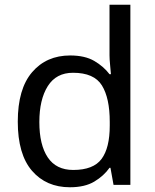

<svg xmlns="http://www.w3.org/2000/svg" viewBox="-20 -780 655 810"><path d="M275 10Q175 10 115 -59.5Q55 -129 55 -267Q55 -405 115.5 -475.5Q176 -546 276 -546Q338 -546 377.5 -523Q417 -500 442 -467H448Q447 -480 444.5 -505.5Q442 -531 442 -546V-760H530V0H459L446 -72H442Q418 -38 378 -14Q338 10 275 10ZM289 -63Q374 -63 408.5 -109.5Q443 -156 443 -250V-266Q443 -366 410 -419.5Q377 -473 288 -473Q217 -473 181.5 -416.5Q146 -360 146 -265Q146 -169 181.5 -116Q217 -63 289 -63Z"/></svg>

Font: Noto Sans Sora Sompeng
Style: Regular
Weight: 400
Designer: Monotype Design Team. David Williams.
Foundry: Monotype Imaging Inc.
Version: Version 2.101